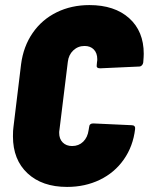

<svg xmlns="http://www.w3.org/2000/svg" viewBox="-20 -728 586 756"><path d="M31 -191Q31 -215 33 -228L63 -475Q72 -545 108.5 -598Q145 -651 203 -679.5Q261 -708 332 -708Q431 -708 488.5 -656.5Q546 -605 546 -516Q546 -506 544 -482Q543 -475 538.5 -470.5Q534 -466 528 -466L374 -459Q358 -459 361 -473L362 -484Q363 -488 363 -495Q363 -519 349.5 -533Q336 -547 313 -547Q287 -547 268.5 -529.5Q250 -512 247 -484L214 -216Q213 -212 213 -205Q213 -181 227 -167Q241 -153 264 -153Q290 -153 307.5 -170Q325 -187 329 -216L331 -228Q332 -242 347 -242L499 -235Q506 -235 509.5 -231Q513 -227 512 -220Q504 -152 467.5 -100Q431 -48 373 -20Q315 8 244 8Q146 8 88.5 -45.5Q31 -99 31 -191Z"/></svg>

Font: Barlow Semi Condensed Black
Style: Italic
Weight: 900
Width: 4
Italic angle: -7°
Designer: Jeremy Tribby
Foundry: Tribby Type
Version: Version 1.408